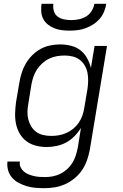

<svg xmlns="http://www.w3.org/2000/svg" viewBox="-20 -760 640 1003"><path d="M212 223Q188 223 164.5 221Q141 219 119.5 212.5Q98 206 78 195.5Q58 185 43.5 168.5Q29 152 22.5 130Q16 108 19 84H84Q81 100 87.5 113.5Q94 127 104.5 136Q115 145 128.5 150.5Q142 156 156.5 159.5Q171 163 186 164Q201 165 216 165Q236 165 256.5 161Q277 157 296 147.5Q315 138 331 123.5Q347 109 358 91Q369 73 375.5 53Q382 33 386 13L403 -92Q389 -69 369.5 -49Q350 -29 326 -16Q302 -3 275.5 2.5Q249 8 224 8Q195 8 167.5 1Q140 -6 118.5 -22Q97 -38 83 -62Q69 -86 63.5 -113.5Q58 -141 59 -170Q60 -199 64 -228L81 -328Q85 -353 93 -378.5Q101 -404 114.5 -427.5Q128 -451 148 -471Q168 -491 191.5 -504Q215 -517 241.5 -522.5Q268 -528 293 -528Q322 -528 350.5 -521Q379 -514 400 -497.5Q421 -481 434.5 -457Q448 -433 455 -405L474 -520H539L449 23Q444 50 434.5 77Q425 104 409 128Q393 152 370 171Q347 190 320.5 202Q294 214 266.5 218.5Q239 223 212 223ZM248 -50Q268 -50 288 -53.5Q308 -57 327 -65.5Q346 -74 362.5 -87.5Q379 -101 391 -118.5Q403 -136 410 -155.5Q417 -175 420 -195L437 -295Q440 -316 440.5 -338Q441 -360 437 -380Q433 -400 422.5 -418Q412 -436 396 -448Q380 -460 359.5 -465Q339 -470 318 -470Q298 -470 277 -466.5Q256 -463 236.5 -453.5Q217 -444 200.5 -429Q184 -414 172.5 -396Q161 -378 154.5 -358.5Q148 -339 144 -318L128 -218Q124 -197 123.5 -176Q123 -155 128 -135.5Q133 -116 143.5 -99Q154 -82 170 -70.5Q186 -59 206.5 -54.5Q227 -50 248 -50ZM343 -600Q322 -600 302 -602.5Q282 -605 263.5 -612.5Q245 -620 230 -632Q215 -644 206 -661Q197 -678 195.5 -698.5Q194 -719 197 -740H259Q256 -721 261.5 -702.5Q267 -684 281 -673.5Q295 -663 314 -659Q333 -655 352 -655Q371 -655 391 -659Q411 -663 429 -673.5Q447 -684 458.5 -702.5Q470 -721 473 -740H535Q532 -719 523.5 -698.5Q515 -678 500 -661Q485 -644 466 -632Q447 -620 426.5 -612.5Q406 -605 385 -602.5Q364 -600 343 -600Z"/></svg>

Font: Iosevka Light Extended
Style: Italic
Weight: 300
Width: 7
Italic angle: -9°
Monospace: yes
Designer: Belleve Invis
Foundry: Belleve Invis
Version: Version 32.5.0; ttfautohint (v1.8.4)